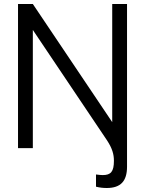

<svg xmlns="http://www.w3.org/2000/svg" viewBox="-20 -740 724 959"><path d="M540.5 -130 144 -720H70V0H144V-590.5L515.5 -37.5C540 0.5 549 29.5 549 63C549 117.5 533.5 134.5 493 134.5C484.5 134.5 475.5 133.5 459.5 131.5V192.5C479.5 197.5 496 199 513.5 199C582.5 199 614.5 165 614.5 92.5V-720H540.5Z"/></svg>

Font: Manrope
Style: Regular
Weight: 400
Designer: Mikhail Sharanda
Foundry: Mikhail Sharanda
Version: Version 4.505